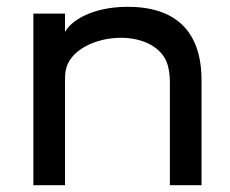

<svg xmlns="http://www.w3.org/2000/svg" viewBox="-20 -544 677 564"><path d="M171 0V-302C171 -313 171 -326 173 -337C184 -397 261 -433 335 -433C399 -433 456 -406 472 -355C477 -338 479 -321 479 -304V0H572V-308C572 -456 492 -525 352 -524C247 -523 187 -481 171 -450V-504H78V0Z"/></svg>

Font: Hibana SubMedium
Style: Regular
Weight: 500
Width: 6
Designer: pygmalion
Foundry: ybstudio
Version: Version 0.930;hotconv 1.0.109;makeotfexe 2.5.65596